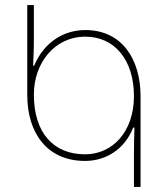

<svg xmlns="http://www.w3.org/2000/svg" viewBox="-20 -734 657 754"><path d="M506 0H532V-356C532 -500 460 -616 315 -616C235 -616 155 -573 114 -476H110C111 -503 113 -535 113 -573V-714H87V-362C87 -209 167 -102 314 -102C394 -102 469 -146 503 -233H508C507 -205 506 -163 506 -132ZM314 -128C191 -128 113 -211 113 -363C113 -486 194 -590 315 -590C429 -590 506 -500 506 -356C506 -218 423 -128 314 -128Z"/></svg>

Font: Noto Sans Georgian SemiCondensed Thin
Style: Regular
Weight: 100
Width: 4
Designer: Monotype Design Team, Akaki Razmadze
Foundry: Google LLC
Version: Version 2.005